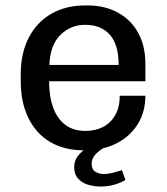

<svg xmlns="http://www.w3.org/2000/svg" viewBox="-20 -541 611 704"><path d="M285 10Q217 10 165.5 -19.5Q114 -49 85 -106.5Q56 -164 56 -245V-266Q56 -348 86.5 -405Q117 -462 170 -491.5Q223 -521 291 -521H302Q364 -521 412 -495Q460 -469 486.5 -421Q513 -373 513 -307V-243H160Q160 -186 175.5 -145Q191 -104 220.5 -82.5Q250 -61 293 -61Q329 -61 357 -75Q385 -89 402 -118Q419 -147 419 -190H513Q513 -129 484 -84Q455 -39 405.5 -14.5Q356 10 294 10ZM161 -303H415Q415 -378 382.5 -414Q350 -450 292 -450Q239 -450 201.5 -413Q164 -376 161 -303ZM349 143Q326 143 303.5 136.5Q281 130 266.5 114Q252 98 252 71Q252 47 267.5 28.5Q283 10 302 0H363Q341 12 328.5 27Q316 42 316 58Q316 81 330 89Q344 97 360 97Q377 97 394 92.5Q411 88 427 83L440 119Q419 131 396 137Q373 143 349 143Z"/></svg>

Font: Chivo Medium
Style: Regular
Weight: 400
Version: Version 2.002